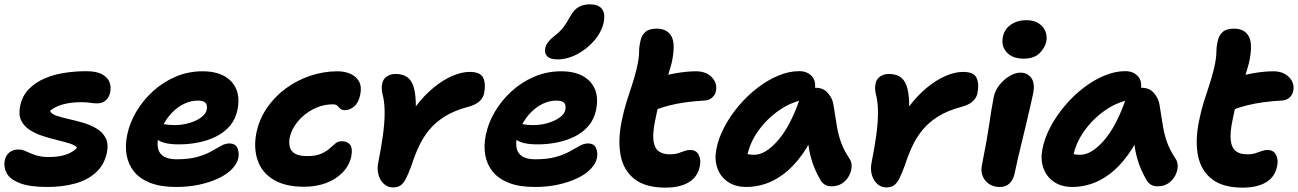

<svg xmlns="http://www.w3.org/2000/svg" viewBox="-23 -845 5935 878"><path d="M194.2 10Q111.8 10 67.2 -7.6Q22.6 -25.2 7.6 -53Q-7.4 -80.8 -1.2 -111.6Q3.2 -134 19.4 -147.7Q35.6 -161.4 62 -161.4Q76 -161.4 88.8 -156.1Q101.6 -150.8 116.2 -144.2Q130.8 -137.6 150.9 -132.3Q171 -127 200.8 -127Q247.2 -127 279.1 -138.1Q311 -149.2 329.4 -169Q321.4 -180.8 296.6 -188.6Q271.8 -196.4 239.6 -204.2Q207.4 -212 174 -222.6Q140.6 -233.2 113.8 -250.3Q87 -267.4 74 -293.7Q61 -320 69 -359.2Q78.2 -406.2 108.7 -437.4Q139.2 -468.6 182.6 -486.9Q226 -505.2 275.5 -512.4Q325 -519.6 372 -519.4Q416.8 -519.4 442.3 -506.1Q467.8 -492.8 477 -470.9Q486.2 -449 481 -423Q475.8 -399.2 460.4 -385.8Q445 -372.4 422.8 -372.4Q408.6 -372.4 398.8 -373.7Q389 -375 377.9 -376.3Q366.8 -377.6 347.4 -377.6Q300.2 -377.6 264.4 -367.5Q228.6 -357.4 205.6 -338Q211.4 -324.2 234.2 -316.2Q257 -308.2 289.3 -301.1Q321.6 -294 355.5 -284.1Q389.4 -274.2 417.1 -258.1Q444.8 -242 459.4 -215.4Q474 -188.8 466 -147.8Q454.6 -92 416.3 -56.9Q378 -21.8 320.7 -5.9Q263.4 10 194.2 10Z M783 10Q711.2 10 663.4 -9Q615.6 -28 589.4 -61Q563.2 -94 555.9 -136.8Q548.6 -179.6 558.6 -228Q569.4 -281.6 599.6 -333.3Q629.8 -385 675.8 -427.1Q721.8 -469.2 779.6 -494.1Q837.4 -519 903.4 -519Q961.8 -519 1001.1 -497.9Q1040.4 -476.8 1057.3 -437.4Q1074.2 -398 1062.8 -342Q1054 -299.6 1028.4 -269.5Q1002.8 -239.4 965.5 -220.9Q928.2 -202.4 884.8 -193.6Q841.4 -184.8 796 -184.8Q726.6 -184.8 699.2 -205.3Q671.8 -225.8 676.4 -250.2Q679.2 -264.4 687.4 -271.5Q695.6 -278.6 711.2 -278.6Q721.4 -278.6 736.2 -275.8Q751 -273 776.8 -273Q809.4 -273 841.3 -282.1Q873.2 -291.2 895.5 -307.1Q917.8 -323 922.4 -343Q926.2 -364 916.9 -374.5Q907.6 -385 882 -385Q850.6 -385 821 -371.3Q791.4 -357.6 766.6 -332.8Q741.8 -308 724.2 -275.4Q706.6 -242.8 699.2 -205.8Q695.2 -182.6 700.9 -162Q706.6 -141.4 726.9 -129Q747.2 -116.6 785 -116.6Q840.8 -116.6 879 -127.4Q917.2 -138.2 942.8 -152.8Q968.4 -167.4 988 -178.2Q1007.6 -189 1025.2 -189Q1053.6 -189 1062.6 -168.2Q1071.6 -147.4 1066.8 -122.2Q1061.2 -96.2 1038 -72.1Q1014.8 -48 976.7 -29.8Q938.6 -11.6 889.3 -0.8Q840 10 783 10Z M1367.6 9Q1280.8 9 1227.6 -23.5Q1174.4 -56 1155.2 -111.9Q1136 -167.8 1149.2 -236Q1162 -298.8 1196.9 -350.4Q1231.8 -402 1283.1 -439.9Q1334.4 -477.8 1395.4 -498.4Q1456.4 -519 1520.4 -519Q1552.4 -519 1578.8 -507.7Q1605.2 -496.4 1618.5 -473Q1631.8 -449.6 1624.6 -413.6Q1617.6 -376.6 1597.2 -358.9Q1576.8 -341.2 1555.8 -341.2Q1540.2 -341.2 1533.1 -347.9Q1526 -354.6 1519.9 -361.2Q1513.8 -367.8 1499.6 -367.8Q1451.6 -367.8 1409 -345.6Q1366.4 -323.4 1337.9 -288.4Q1309.4 -253.4 1301.6 -215Q1297.4 -191 1302.5 -172.1Q1307.6 -153.2 1326.5 -142.2Q1345.4 -131.2 1381.4 -131.2Q1421 -131.2 1444.8 -141.7Q1468.6 -152.2 1483.3 -165.2Q1498 -178.2 1510.3 -188.7Q1522.6 -199.2 1540 -199.2Q1565 -199.2 1577.7 -183.5Q1590.4 -167.8 1583.4 -129.2Q1574.2 -88 1543.8 -56.5Q1513.4 -25 1468.1 -8Q1422.8 9 1367.6 9Z M1773.6 12Q1750.8 12 1733.4 -3.2Q1716 -18.4 1708.2 -44.3Q1700.4 -70.2 1706.6 -101.4Q1720.4 -170.2 1727.9 -225Q1735.4 -279.8 1735.9 -323.4Q1736.4 -367 1729.6 -400.2Q1723 -425.6 1722.7 -438.2Q1722.4 -450.8 1725.2 -464.6Q1729.2 -484 1746.1 -495.4Q1763 -506.8 1785.2 -506.8Q1815.4 -506.8 1835.4 -494.8Q1855.4 -482.8 1866 -454.7Q1876.6 -426.6 1878.3 -378.7Q1880 -330.8 1872.6 -259.2L1806.4 -237.2Q1837.2 -304.2 1876.6 -356.2Q1916 -408.2 1959.2 -443.8Q2002.4 -479.4 2045.3 -497.8Q2088.2 -516.2 2125 -516.2Q2174.6 -516.2 2187 -488.5Q2199.4 -460.8 2190.8 -418.6Q2187.2 -399 2170.2 -382.5Q2153.2 -366 2119.2 -356.8Q2055.2 -339.8 2012.4 -313.3Q1969.6 -286.8 1941.1 -252.6Q1912.6 -218.4 1893.5 -177.6Q1874.4 -136.8 1859 -89.6Q1844.6 -50 1833.2 -27.9Q1821.8 -5.8 1808.3 3.1Q1794.8 12 1773.6 12Z M2423 10Q2351.2 10 2303.4 -9Q2255.6 -28 2229.4 -61Q2203.2 -94 2195.9 -136.8Q2188.6 -179.6 2198.6 -228Q2209.4 -281.6 2239.6 -333.3Q2269.8 -385 2315.8 -427.1Q2361.8 -469.2 2419.6 -494.1Q2477.4 -519 2543.4 -519Q2601.8 -519 2641.1 -497.9Q2680.4 -476.8 2697.3 -437.4Q2714.2 -398 2702.8 -342Q2694 -299.6 2668.4 -269.5Q2642.8 -239.4 2605.5 -220.9Q2568.2 -202.4 2524.8 -193.6Q2481.4 -184.8 2436 -184.8Q2366.6 -184.8 2339.2 -205.3Q2311.8 -225.8 2316.4 -250.2Q2319.2 -264.4 2327.4 -271.5Q2335.6 -278.6 2351.2 -278.6Q2361.4 -278.6 2376.2 -275.8Q2391 -273 2416.8 -273Q2449.4 -273 2481.3 -282.1Q2513.2 -291.2 2535.5 -307.1Q2557.8 -323 2562.4 -343Q2566.2 -364 2556.9 -374.5Q2547.6 -385 2522 -385Q2490.6 -385 2461 -371.3Q2431.4 -357.6 2406.6 -332.8Q2381.8 -308 2364.2 -275.4Q2346.6 -242.8 2339.2 -205.8Q2335.2 -182.6 2340.9 -162Q2346.6 -141.4 2366.9 -129Q2387.2 -116.6 2425 -116.6Q2480.8 -116.6 2519 -127.4Q2557.2 -138.2 2582.8 -152.8Q2608.4 -167.4 2628 -178.2Q2647.6 -189 2665.2 -189Q2693.6 -189 2702.6 -168.2Q2711.6 -147.4 2706.8 -122.2Q2701.2 -96.2 2678 -72.1Q2654.8 -48 2616.7 -29.8Q2578.6 -11.6 2529.3 -0.8Q2480 10 2423 10ZM2525.6 -573.4Q2493 -573.4 2479.4 -587.6Q2465.8 -601.8 2470.2 -624Q2474 -640.4 2484.2 -653.5Q2494.4 -666.6 2513.6 -681.6Q2539.2 -701.6 2553.5 -720.5Q2567.8 -739.4 2583.2 -767.4Q2601.6 -801.6 2624.1 -813.4Q2646.6 -825.2 2674.6 -825.2Q2712.8 -825.2 2729.1 -804.8Q2745.4 -784.4 2738.2 -745.4Q2728.6 -699.2 2695 -660Q2661.4 -620.8 2616.3 -597.1Q2571.2 -573.4 2525.6 -573.4Z M3019.8 13Q2930 13 2879.9 -25.2Q2829.8 -63.4 2815.7 -131.5Q2801.6 -199.6 2819.6 -290Q2829.8 -340.2 2842 -379.1Q2854.2 -418 2866.6 -454.7Q2879 -491.4 2888.8 -532.8Q2899.2 -577.8 2899.4 -605.5Q2899.6 -633.2 2906 -659Q2911.6 -684.4 2928.6 -699.2Q2945.6 -714 2980 -714Q3028.4 -714 3047.8 -678.4Q3067.2 -642.8 3048.6 -557.8Q3041 -529 3031.7 -500.2Q3022.4 -471.4 3011.8 -440.5Q3001.2 -409.6 2991.3 -374.1Q2981.4 -338.6 2973.2 -295.6Q2961 -237.4 2965.1 -203.2Q2969.2 -169 2988.1 -154.2Q3007 -139.4 3038.8 -139.4Q3063 -139.4 3078.4 -144.4Q3093.8 -149.4 3106.5 -154.3Q3119.2 -159.2 3133 -159.2Q3160.8 -159.2 3172.1 -137Q3183.4 -114.8 3177.4 -86.2Q3167.8 -36.2 3127 -11.6Q3086.2 13 3019.8 13ZM2963.6 -339Q2919 -321.8 2900.1 -340.4Q2881.2 -359 2888.2 -393.8Q2893.8 -423 2909.2 -446.5Q2924.6 -470 2973 -486.4Q3016.6 -501.2 3067.5 -510.1Q3118.4 -519 3159.8 -519Q3205.4 -519 3231.7 -492.1Q3258 -465.2 3251 -429.6Q3248 -412.4 3235 -400Q3222 -387.6 3202.8 -385.6Q3152.8 -382.6 3113.5 -377.3Q3074.2 -372 3038.6 -363Q3003 -354 2963.6 -339Z M3391.4 10Q3339.6 10 3305.4 -13.5Q3271.2 -37 3257.4 -76.4Q3243.6 -115.8 3252.8 -163Q3262.6 -214 3290.1 -265.5Q3317.6 -317 3356.5 -362.7Q3395.4 -408.4 3441.6 -443.8Q3487.8 -479.2 3536.6 -499.4Q3585.4 -519.6 3631.6 -519.6Q3668.8 -519.6 3690 -495.9Q3711.2 -472.2 3701.8 -428Q3699 -412.2 3688.1 -403Q3677.2 -393.8 3662.6 -391Q3597 -380.2 3540.5 -341Q3484 -301.8 3445.2 -247.5Q3406.4 -193.2 3394.2 -134.2Q3391.2 -116.6 3390.8 -102.1Q3390.4 -87.6 3394.4 -65.6L3346 -168.2Q3367 -149.8 3384.1 -143.5Q3401.2 -137.2 3426 -137.2Q3477.2 -137.2 3534.2 -202.4Q3591.2 -267.6 3634.4 -393Q3643 -417.2 3664.1 -430.4Q3685.2 -443.6 3707.4 -443.6Q3742.6 -443.6 3763.7 -418.8Q3784.8 -394 3788.8 -363.2Q3796.8 -315.2 3802.9 -274.9Q3809 -234.6 3821.8 -197.3Q3834.6 -160 3861.4 -119.8Q3872 -105.2 3871.5 -84Q3871 -62.8 3860 -41.8Q3849 -20.8 3828.7 -6.9Q3808.4 7 3779.4 7Q3761.6 7 3749.3 -0.5Q3737 -8 3729.6 -20.4Q3715.4 -45 3704.4 -69.9Q3693.4 -94.8 3685.5 -123.6Q3677.6 -152.4 3672.6 -189.2Q3667.6 -226 3664.6 -273.6L3719.2 -278.2Q3685.6 -194 3645.2 -138.3Q3604.8 -82.6 3561.6 -50Q3518.4 -17.4 3475.1 -3.7Q3431.8 10 3391.4 10Z M4029.6 12Q4006.8 12 3989.4 -3.2Q3972 -18.4 3964.2 -44.3Q3956.4 -70.2 3962.6 -101.4Q3976.4 -170.2 3983.9 -225Q3991.4 -279.8 3991.9 -323.4Q3992.4 -367 3985.6 -400.2Q3979 -425.6 3978.7 -438.2Q3978.4 -450.8 3981.2 -464.6Q3985.2 -484 4002.1 -495.4Q4019 -506.8 4041.2 -506.8Q4071.4 -506.8 4091.4 -494.8Q4111.4 -482.8 4122 -454.7Q4132.6 -426.6 4134.3 -378.7Q4136 -330.8 4128.6 -259.2L4062.4 -237.2Q4093.2 -304.2 4132.6 -356.2Q4172 -408.2 4215.2 -443.8Q4258.4 -479.4 4301.3 -497.8Q4344.2 -516.2 4381 -516.2Q4430.6 -516.2 4443 -488.5Q4455.4 -460.8 4446.8 -418.6Q4443.2 -399 4426.2 -382.5Q4409.2 -366 4375.2 -356.8Q4311.2 -339.8 4268.4 -313.3Q4225.6 -286.8 4197.1 -252.6Q4168.6 -218.4 4149.5 -177.6Q4130.4 -136.8 4115 -89.6Q4100.6 -50 4089.2 -27.9Q4077.8 -5.8 4064.3 3.1Q4050.8 12 4029.6 12Z M4548.8 10.2Q4520.8 10.2 4500.1 -3.6Q4479.4 -17.4 4470.5 -40.4Q4461.6 -63.4 4467.2 -89Q4480 -153.8 4487.9 -198.6Q4495.8 -243.4 4500.6 -276.4Q4505.4 -309.4 4510 -338.5Q4514.6 -367.6 4521 -400Q4527 -430.4 4546.9 -455.8Q4566.8 -481.2 4593.1 -497Q4619.4 -512.8 4643.2 -512.8Q4674.8 -512.8 4692.5 -489.4Q4710.2 -466 4702.2 -421Q4698 -401.2 4689.8 -364.7Q4681.6 -328.2 4670.9 -283.4Q4660.2 -238.6 4649.4 -194.2Q4638.6 -149.8 4629.9 -112.3Q4621.2 -74.8 4617 -53Q4611 -23.2 4593.9 -6.5Q4576.8 10.2 4548.8 10.2ZM4658 -576.8Q4606.8 -576.8 4580.7 -605.6Q4554.6 -634.4 4563 -676.2Q4570.4 -712.8 4600.4 -732.8Q4630.4 -752.8 4669.6 -752.8Q4705.4 -752.8 4727.5 -737.8Q4749.6 -722.8 4757.8 -700.9Q4766 -679 4762 -656.8Q4756.6 -628 4731.5 -602.4Q4706.4 -576.8 4658 -576.8Z M4882.4 10Q4830.6 10 4796.4 -13.5Q4762.2 -37 4748.4 -76.4Q4734.6 -115.8 4743.8 -163Q4753.6 -214 4781.1 -265.5Q4808.6 -317 4847.5 -362.7Q4886.4 -408.4 4932.6 -443.8Q4978.8 -479.2 5027.6 -499.4Q5076.4 -519.6 5122.6 -519.6Q5159.8 -519.6 5181 -495.9Q5202.2 -472.2 5192.8 -428Q5190 -412.2 5179.1 -403Q5168.2 -393.8 5153.6 -391Q5088 -380.2 5031.5 -341Q4975 -301.8 4936.2 -247.5Q4897.4 -193.2 4885.2 -134.2Q4882.2 -116.6 4881.8 -102.1Q4881.4 -87.6 4885.4 -65.6L4837 -168.2Q4858 -149.8 4875.1 -143.5Q4892.2 -137.2 4917 -137.2Q4968.2 -137.2 5025.2 -202.4Q5082.2 -267.6 5125.4 -393Q5134 -417.2 5155.1 -430.4Q5176.2 -443.6 5198.4 -443.6Q5233.6 -443.6 5254.7 -418.8Q5275.8 -394 5279.8 -363.2Q5287.8 -315.2 5293.9 -274.9Q5300 -234.6 5312.8 -197.3Q5325.6 -160 5352.4 -119.8Q5363 -105.2 5362.5 -84Q5362 -62.8 5351 -41.8Q5340 -20.8 5319.7 -6.9Q5299.4 7 5270.4 7Q5252.6 7 5240.3 -0.5Q5228 -8 5220.6 -20.4Q5206.4 -45 5195.4 -69.9Q5184.4 -94.8 5176.5 -123.6Q5168.6 -152.4 5163.6 -189.2Q5158.6 -226 5155.6 -273.6L5210.2 -278.2Q5176.6 -194 5136.2 -138.3Q5095.8 -82.6 5052.6 -50Q5009.4 -17.4 4966.1 -3.7Q4922.8 10 4882.4 10Z M5659.8 13Q5570 13 5519.9 -25.2Q5469.8 -63.4 5455.7 -131.5Q5441.6 -199.6 5459.6 -290Q5469.8 -340.2 5482 -379.1Q5494.2 -418 5506.6 -454.7Q5519 -491.4 5528.8 -532.8Q5539.2 -577.8 5539.4 -605.5Q5539.6 -633.2 5546 -659Q5551.6 -684.4 5568.6 -699.2Q5585.6 -714 5620 -714Q5668.4 -714 5687.8 -678.4Q5707.2 -642.8 5688.6 -557.8Q5681 -529 5671.7 -500.2Q5662.4 -471.4 5651.8 -440.5Q5641.2 -409.6 5631.3 -374.1Q5621.4 -338.6 5613.2 -295.6Q5601 -237.4 5605.1 -203.2Q5609.2 -169 5628.1 -154.2Q5647 -139.4 5678.8 -139.4Q5703 -139.4 5718.4 -144.4Q5733.8 -149.4 5746.5 -154.3Q5759.2 -159.2 5773 -159.2Q5800.8 -159.2 5812.1 -137Q5823.4 -114.8 5817.4 -86.2Q5807.8 -36.2 5767 -11.6Q5726.2 13 5659.8 13ZM5603.6 -339Q5559 -321.8 5540.1 -340.4Q5521.2 -359 5528.2 -393.8Q5533.8 -423 5549.2 -446.5Q5564.6 -470 5613 -486.4Q5656.6 -501.2 5707.5 -510.1Q5758.4 -519 5799.8 -519Q5845.4 -519 5871.7 -492.1Q5898 -465.2 5891 -429.6Q5888 -412.4 5875 -400Q5862 -387.6 5842.8 -385.6Q5792.8 -382.6 5753.5 -377.3Q5714.2 -372 5678.6 -363Q5643 -354 5603.6 -339Z"/></svg>

Font: Shantell Sans Light
Style: Italic
Weight: 300
Italic angle: -11°
Designer: Stephen Nixon, Anya Danilova, Shantell Martin
Foundry: Arrow Type
Version: Version 1.008;[ac192a2d6]